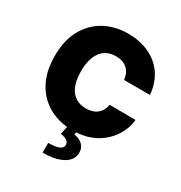

<svg xmlns="http://www.w3.org/2000/svg" viewBox="-220 -891 1208 1284"><g transform="rotate(30 384.0 -249.0)"><path d="M725.9 -454.5H525.6Q521.3 -504.3 489.5 -534.8Q457.7 -565.3 400.6 -565.3Q326 -565.3 286.6 -511.9Q247.2 -458.5 247.2 -363.6Q247.2 -263.5 287.1 -212.7Q327.1 -161.9 399.1 -161.9Q453.5 -161.9 485.8 -189.1Q518.1 -216.3 525.6 -262.8L725.9 -261.4Q722.3 -215.2 699.9 -167.4Q677.6 -119.7 636.5 -79.4Q595.5 -39.1 535.2 -14.6Q474.8 9.9 394.9 9.9Q294.7 9.9 215.4 -33Q136 -76 90 -159.4Q44 -242.9 44 -363.6Q44 -485.1 90.9 -568.4Q137.8 -651.6 217.3 -694.4Q296.9 -737.2 394.9 -737.2Q486.5 -737.2 558.4 -704.2Q630.3 -671.2 674.2 -608Q718 -544.7 725.9 -454.5ZM356.5 -5.7H426.1L420.5 27Q462.7 33.4 486.2 56.8Q509.6 80.3 509.9 115.1Q510.7 172.6 453.7 205.6Q396.7 238.6 296.9 238.6V163.4Q403.4 163.4 406.2 119.3Q409.1 78.8 339.5 68.2Z"/></g></svg>

Font: Inter UI Black
Style: Regular
Weight: 900
Designer: Rasmus Andersson
Foundry: rsms
Version: 3.2;8d6f07862